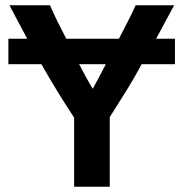

<svg xmlns="http://www.w3.org/2000/svg" viewBox="-20 -713 701 733"><path d="M263 0V-264Q230 -314 199 -364.5Q168 -415 138 -468H12V-565H84Q66 -598 49.5 -629.5Q33 -661 16 -693H171Q184 -662 200 -630Q216 -598 233 -565H434Q451 -598 467.5 -630Q484 -662 498 -693H645Q628 -661 610.5 -629Q593 -597 576 -565H648V-468H521Q493 -416 462 -366Q431 -316 399 -266V0ZM334 -374Q347 -397 359 -420Q371 -443 384 -468H282Q295 -443 307.5 -420Q320 -397 334 -374Z"/></svg>

Font: Ubuntu Sans
Style: Bold
Weight: 700
Designer: Dalton Maag Ltd
Foundry: Dalton Maag Ltd
Version: Version 1.006; ttfautohint (v1.8.4.7-5d5b)